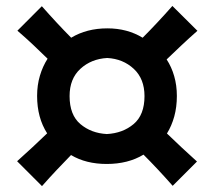

<svg xmlns="http://www.w3.org/2000/svg" viewBox="-20 -673 728 652"><path d="M566.4 -42Q541 -70.8 516.1 -97.4Q491.2 -124 467.3 -147.9Q415 -116.2 342.3 -116.2Q272 -116.2 221.2 -146.5Q197.8 -122.6 172.9 -96.2Q147.9 -69.8 122.6 -41L38.1 -125.5Q65.4 -149.9 91.1 -173.8Q116.7 -197.8 140.1 -220.2Q106 -273.4 106 -347.2Q106 -383.8 115.5 -415.8Q125 -447.8 141.6 -473.6Q118.2 -496.6 92.5 -520.8Q66.9 -544.9 39.1 -568.8L122.1 -651.9Q172.9 -594.2 221.7 -544.9Q274.4 -576.7 344.7 -576.7Q412.1 -576.7 464.4 -544.9Q488.8 -569.3 514.4 -596.7Q540 -624 565.4 -652.8L650.4 -568.4Q622.1 -543.5 595.9 -518.8Q569.8 -494.1 545.9 -471.2Q562.5 -445.8 571.5 -414.6Q580.6 -383.3 580.6 -347.2Q580.6 -309.6 571.8 -277.6Q563 -245.6 546.9 -219.7Q570.3 -197.3 595.9 -173.1Q621.6 -148.9 648.9 -124.5ZM342.8 -217.8Q397 -220.7 433.8 -251.7Q470.7 -282.7 470.7 -346.7Q470.7 -405.3 434.3 -439.2Q397.9 -473.1 344.2 -476.1Q290 -473.1 253.2 -439.5Q216.3 -405.8 216.3 -346.7Q216.3 -282.7 252.9 -251.7Q289.6 -220.7 342.8 -217.8Z"/></svg>

Font: Pinar-DS1-FD SemiBold
Style: Regular
Weight: 600
Designer: Amin Abedi
Version: Version 3.000